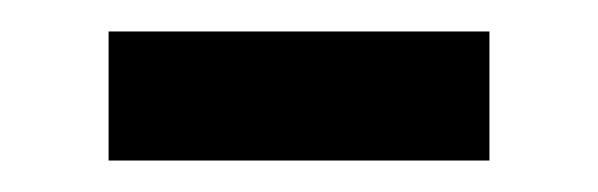

<svg xmlns="http://www.w3.org/2000/svg" viewBox="-20 -358 380 122"><path d="M49 -338H291V-256H49Z"/></svg>

Font: lhindi85
Style: Book
Weight: 400
Designer: Jelle Bosma - Monotype Design Team
Foundry: Monotype Imaging Inc.
Version: Version 2.003